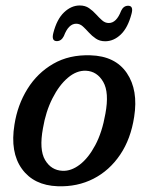

<svg xmlns="http://www.w3.org/2000/svg" viewBox="-20 -654 528 684"><path d="M302 -457Q390.5 -454.5 431.8 -393.8Q473 -333 458 -238Q446 -159 408 -102.8Q370 -46.5 312.8 -17.2Q255.5 12 185.5 9.5Q100.5 6.5 58 -52.5Q15.5 -111.5 31.5 -210Q42.5 -280.5 77.8 -337.2Q113 -394 169.8 -426.8Q226.5 -459.5 302 -457ZM202.5 -45.5Q233.5 -44 264.2 -67.5Q295 -91 319.5 -137Q344 -183 355.5 -249Q369.5 -324.5 347.8 -362.2Q326 -400 286.5 -402Q253 -403.5 221.8 -377Q190.5 -350.5 166.8 -303.5Q143 -256.5 133 -197Q119 -121 140.5 -84.2Q162 -47.5 202.5 -45.5ZM354.5 -507Q335.5 -507 321.5 -516.5Q307.5 -526 296.5 -538.2Q285.5 -550.5 275 -560Q264.5 -569.5 251.5 -569.5Q224 -569.5 207.5 -525.5Q198.5 -507.5 182.5 -507.5Q162.5 -507.5 170 -536.5Q182.5 -585.5 208.2 -610Q234 -634.5 264 -634.5Q283.5 -634.5 297.2 -625Q311 -615.5 322 -603.2Q333 -591 343.8 -581.5Q354.5 -572 367.5 -572Q395 -572 411.5 -615.5Q420 -633.5 436.5 -633.5Q456.5 -633.5 448.5 -604.5Q435.5 -555 410.2 -531Q385 -507 354.5 -507Z"/></svg>

Font: Fraunces 72pt SuperSoft
Style: Italic
Weight: 400
Italic angle: -16°
Version: Version 1.000;[b76b70a41]